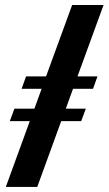

<svg xmlns="http://www.w3.org/2000/svg" viewBox="-20 -735 427 755"><path d="M2.9 0 97.2 -258.8H18.6L36.6 -307.6H115.2L143.6 -385.7H64.9L82.5 -434.6H161.1L263.7 -715.3H387.2L284.7 -434.6H363.3L345.7 -385.7H267.1L238.8 -307.6H317.4L299.3 -258.8H220.7L126.5 0Z"/></svg>

Font: Elstob ExtraBold
Style: Italic
Weight: 800
Italic angle: -20°
Designer: Peter S. Baker
Version: Version 1.015